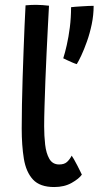

<svg xmlns="http://www.w3.org/2000/svg" viewBox="-20 -736 398 774"><path d="M310 -32Q298.5 -15.5 269 1.2Q239.5 18 198.5 18Q141 18 113 -12.2Q85 -42.5 76.2 -96Q67.5 -149.5 67.5 -218Q67.5 -262 68.5 -314Q69.5 -366 71.2 -421.5Q73 -477 75 -530.8Q77 -584.5 79 -631.8Q81 -679 83 -714.5Q106 -716.5 125 -716.5Q138 -716.5 151 -715.5Q164 -714.5 177.5 -713Q175.5 -677 173 -627.8Q170.5 -578.5 167.8 -523Q165 -467.5 163 -412Q161 -356.5 159.5 -308.5Q158 -260.5 158 -226.5Q158 -188.5 162 -153.2Q166 -118 179 -95.5Q192 -73 218.5 -73Q239 -73 250 -83Q261 -93 269 -108.5Q272 -104.5 278.2 -93.8Q284.5 -83 291.2 -69.8Q298 -56.5 303.2 -46Q308.5 -35.5 310 -32ZM357.5 -712.5Q357.5 -675.5 349.8 -638.2Q342 -601 330.5 -568.8Q319 -536.5 307.8 -512.5Q296.5 -488.5 289.5 -477.5Q283.5 -479 272.2 -483.8Q261 -488.5 250 -493.8Q239 -499 235 -501Q242 -522.5 249.2 -554.5Q256.5 -586.5 261.5 -625.5Q266.5 -664.5 266.5 -707Q272.5 -708 284.5 -708.8Q296.5 -709.5 310.2 -710.5Q324 -711.5 336.8 -712Q349.5 -712.5 357.5 -712.5Z"/></svg>

Font: Grandstander Thin
Style: Regular
Weight: 400
Version: Version 1.200